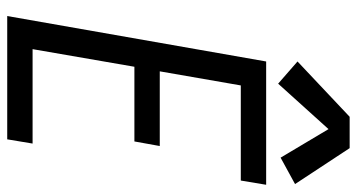

<svg xmlns="http://www.w3.org/2000/svg" viewBox="-254 -758 1012 545"><g transform="rotate(90 252.5 -486.0)"><path d="M26 0 155 -735H505L493 -663H223L183 -433H395L382 -361H170L120 -72H388L376 0ZM218 -769 155 -824 312 -972H401L503 -817L428 -776L347 -912Z"/></g></svg>

Font: Iosevka SS08
Style: Italic
Weight: 400
Italic angle: -10°
Monospace: yes
Designer: Belleve Invis
Foundry: Belleve Invis
Version: 2.1.0; ttfautohint (v1.8.2)